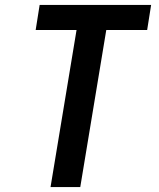

<svg xmlns="http://www.w3.org/2000/svg" viewBox="-20 -755 640 775"><path d="M184 0 289 -634H124L140 -735H590L574 -634H409L304 0Z"/></svg>

Font: Iosevka Extended Oblique
Style: Bold
Weight: 700
Width: 7
Italic angle: -9°
Monospace: yes
Designer: Belleve Invis
Foundry: Belleve Invis
Version: Version 32.5.0; ttfautohint (v1.8.4)